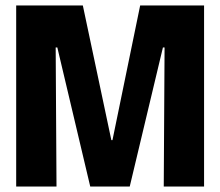

<svg xmlns="http://www.w3.org/2000/svg" viewBox="-20 -680 803 700"><path d="M39 0V-660H282L386 -169H390L491 -660H724V0H577L580 -507H574L453 0H309L189 -507H183L186 0Z"/></svg>

Font: Bricolage Grotesque 72pt SemiCondensed ExtraBold
Style: Regular
Weight: 800
Width: 4
Designer: Mathieu Triay
Foundry: Atelier Triay
Version: Version 1.001;gftools[0.9.33.dev8+g029e19f]